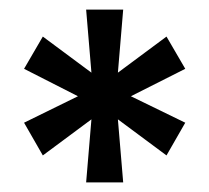

<svg xmlns="http://www.w3.org/2000/svg" viewBox="-20 -707 435 399"><path d="M159 -328 170 -459 69 -384 30 -452 142 -507 30 -564 69 -631 170 -556 159 -687H236L225 -556L326 -631L365 -564L252 -507L365 -452L326 -384L225 -459L236 -328Z"/></svg>

Font: Archivo SemiCondensed
Style: Bold
Weight: 680
Width: 4
Designer: Hector Gatti
Foundry: Omnibus-Type
Version: Version 2.001; ttfautohint (v1.8.3)